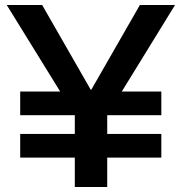

<svg xmlns="http://www.w3.org/2000/svg" viewBox="-20 -750 730 770"><path d="M280 0V-288L7 -730H149L344 -390H346L541 -730H682L410 -288V0ZM61 -118V-213H627V-118ZM61 -288V-383H627V-288Z"/></svg>

Font: M PLUS 1 Thin SemiBold
Style: Regular
Weight: 600
Version: Version 1.001